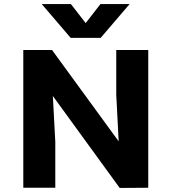

<svg xmlns="http://www.w3.org/2000/svg" viewBox="-20 -927 848 948"><path d="M95 0ZM712 -680V0L571 1L241 -453L253 -227V0H95V-680H237L566 -229L554 -459V-680ZM620 -907 477 -740H329L186 -907H330L403 -813L476 -907Z"/></svg>

Font: Martel Sans ExtraBold
Style: Regular
Weight: 800
Designer: Dan Reynolds and Mathieu Réguer
Foundry: Dan Reynolds and Mathieu Réguer
Version: Version 1.002; ttfautohint (v1.1) -l 5 -r 5 -G 72 -x 0 -D la